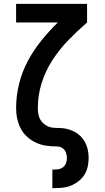

<svg xmlns="http://www.w3.org/2000/svg" viewBox="-20 -755 540 990"><path d="M250 215V119H266Q278 119 289.5 115.5Q301 112 309.5 103.5Q318 95 321.5 83Q325 71 325 59Q325 45 319.5 30.5Q314 16 301 8Q288 0 272.5 0Q257 0 242.5 -1Q228 -2 213 -4.5Q198 -7 184 -12Q170 -17 156.5 -24Q143 -31 131.5 -40Q120 -49 109.5 -60Q99 -71 91.5 -84Q84 -97 78.5 -111Q73 -125 69.5 -139.5Q66 -154 64.5 -169Q63 -184 63 -198Q63 -261 78.5 -323Q94 -385 123.5 -440.5Q153 -496 193 -545.5Q233 -595 278 -639H63V-735H429V-639Q379 -596 333 -548.5Q287 -501 251 -446Q215 -391 195 -327.5Q175 -264 175 -198Q175 -181 178.5 -163.5Q182 -146 192 -132Q202 -118 217.5 -108.5Q233 -99 250 -97Q267 -95 285 -95Q303 -95 320 -91.5Q337 -88 353 -81Q369 -74 383 -63.5Q397 -53 407.5 -39Q418 -25 424.5 -9Q431 7 434 24.5Q437 42 437 60Q437 81 432.5 103Q428 125 416.5 144Q405 163 388 177Q371 191 351 200Q331 209 309 212Q287 215 266 215Z"/></svg>

Font: Iosevka Gothic
Style: Bold
Weight: 700
Monospace: yes
Designer: Belleve Invis
Foundry: Belleve Invis
Version: Version 15.5.1; ttfautohint (v1.8.4)